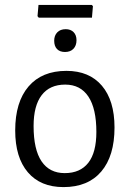

<svg xmlns="http://www.w3.org/2000/svg" viewBox="-20 -755 531 783"><path d="M447 -235Q447 -119 393 -55.5Q339 8 239 8Q145 8 93.5 -52.5Q42 -113 42 -223Q42 -339 96.5 -402.5Q151 -466 251 -466Q344 -466 395.5 -405.5Q447 -345 447 -235ZM117 -241Q117 -145 149.5 -97Q182 -49 244 -49Q307 -49 340 -91Q373 -133 373 -217Q373 -312 340.5 -361Q308 -410 246 -410Q183 -410 150 -367Q117 -324 117 -241ZM292 -591Q292 -569 279.5 -556Q267 -543 245 -543Q224 -543 212.5 -555Q201 -567 201 -589Q201 -610 213.5 -623Q226 -636 248 -636Q268 -636 280 -624Q292 -612 292 -591ZM359 -730 355 -683H138L133 -689L137 -735H354Z"/></svg>

Font: Alegreya Sans
Style: Regular
Weight: 400
Designer: Juan Pablo del Peral
Foundry: Huerta Tipografica
Version: Version 2.008; ttfautohint (v1.6)